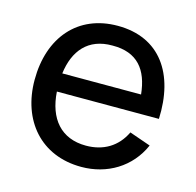

<svg xmlns="http://www.w3.org/2000/svg" viewBox="-91 -672 798 782"><g transform="rotate(15 308.0 -281.0)"><path d="M141.7 -255.2H571.9C580.2 -445.8 491.7 -578.1 312.5 -578.1C144.8 -578.1 41.7 -457.3 41.7 -278.1C41.7 -107.3 145.8 15.6 316.7 15.6C425 15.6 519.8 -40.6 563.5 -140.6L474 -171.9C442.7 -106.3 385.4 -72.9 312.5 -72.9C207.3 -72.9 149 -142.7 141.7 -255.2ZM312.5 -494.8C417.7 -495.8 465.6 -434.4 476 -332.3H143.8C156.2 -430.2 209.4 -495.8 312.5 -494.8Z"/></g></svg>

Font: Manrope3 Medium
Style: Regular
Weight: 500
Width: 4
Designer: Mikhail Sharanda
Foundry: Mikhail Sharanda
Version: Version 3.000;PS 003.000;hotconv 1.0.88;makeotf.lib2.5.64775